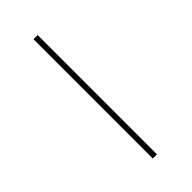

<svg xmlns="http://www.w3.org/2000/svg" viewBox="-304 -819 1138 1138"><g transform="rotate(-45 265.0 -250.0)"><path d="M241 -750H276V250H241Z"/></g></svg>

Font: Panefresco 1wt
Style: Regular
Weight: 250
Version: Version 1.000